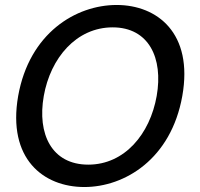

<svg xmlns="http://www.w3.org/2000/svg" viewBox="-20 -736 806 772"><path d="M319 16C482 16 668 -97 713 -350C758 -603 612 -716 449 -716C285 -716 98 -603 53 -350C9 -97 155 16 319 16ZM156 -350C183 -503 287 -626 433 -626C578 -626 637 -503 610 -350C583 -197 481 -74 335 -74C188 -74 129 -197 156 -350Z"/></svg>

Font: Uncut Sans Medium
Style: Italic
Weight: 500
Italic angle: -10°
Designer: Kasper Nordkvist
Foundry: Uncut Type
Version: Version 1.111;FEAKit 1.0